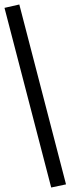

<svg xmlns="http://www.w3.org/2000/svg" viewBox="-27 -772 314 855"><path d="M201 63 -7 -737 59 -752 267 49Z"/></svg>

Font: Nunito Sans 7pt Condensed
Style: Regular
Weight: 400
Width: 3
Designer: Vernon Adams
Foundry: Vernon Adams
Version: Version 3.101;gftools[0.9.27]